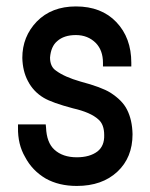

<svg xmlns="http://www.w3.org/2000/svg" viewBox="-20 -580 477 609"><path d="M292 -201.2Q267.6 -223.6 211.9 -236.3Q145.5 -253.9 119.1 -269.5Q85.9 -289.1 68.4 -323.2Q51.8 -354.5 50.8 -396.5Q50.8 -463.9 96.7 -511.7Q143.6 -559.6 220.7 -559.6Q301.8 -559.6 349.1 -509.8Q396.5 -460 396.5 -380.9V-369.1H306.6V-380.9Q306.6 -419.9 284.2 -443.4Q258.8 -468.8 220.7 -468.8Q182.6 -468.8 161.1 -449.2Q141.6 -432.6 138.7 -397.5Q138.7 -368.2 158.2 -355.5Q184.6 -335.9 235.4 -321.3Q301.8 -303.7 330.1 -286.1Q368.2 -261.7 382.8 -232.4Q399.4 -200.2 400.4 -154.3Q400.4 -80.1 352.1 -35.2Q303.7 9.8 223.6 9.8Q167 9.8 125 -13.7Q82 -39.1 59.6 -82Q36.1 -122.1 37.1 -175.8V-185.5H125L126 -175.8Q127.9 -127.9 152.3 -105.5Q178.7 -81.1 223.6 -81.1Q264.6 -81.1 289.1 -99.6Q311.5 -117.2 310.5 -151.4Q310.5 -185.5 292 -201.2Z"/></svg>

Font: RobotoJAA
Style: Medium
Weight: 500
Version: Version 2.05; 2016-11-05